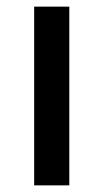

<svg xmlns="http://www.w3.org/2000/svg" viewBox="-20 -559 312 579"><path d="M189 0H83V-539H189Z"/></svg>

Font: Noto Sans Telugu Medium
Style: Regular
Weight: 500
Designer: Jelle Bosma - Monotype Design Team
Foundry: Monotype Imaging Inc.
Version: Version 2.005; ttfautohint (v1.8.4.7-5d5b)